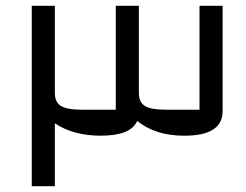

<svg xmlns="http://www.w3.org/2000/svg" viewBox="-20 -645 851 665"><path d="M90 0ZM90 -625H170V-323Q170 -291 191 -278Q212 -265 265 -265H381V-625H461V-323Q461 -291 482 -278Q503 -265 555 -265H671V-625H751V-260Q751 -175 619 -175Q568 -175 528 -187.5Q488 -200 455 -226Q433 -175 329 -175Q234 -175 170 -218V0H90Z"/></svg>

Font: Changa
Style: Regular
Weight: 400
Designer: Eduardo Rodriguez Tunni
Foundry: Eduardo Rodriguez Tunni
Version: Version 2.002; ttfautohint (v1.5.10-5e6f)